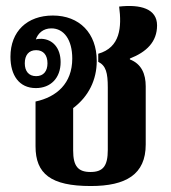

<svg xmlns="http://www.w3.org/2000/svg" viewBox="-20 -612 573 643"><path d="M284 11C402 11 468 -28 468 -128V-323C468 -364 454 -398 415 -413V-416C471 -438 506 -472 506 -527C506 -583 450 -598 379 -590C388 -521 383 -453 309 -432V-405C335 -392 341 -368 341 -319V-110C341 -56 325 -36 283 -36C241 -36 225 -56 225 -108V-250C277 -289 304 -345 304 -408C304 -501 246 -560 157 -560C71 -560 15 -507 15 -422C15 -360 44 -317 100 -317C150 -317 183 -351 183 -404C183 -452 156 -480 120 -482C113 -482 107 -482 100 -480C107 -500 124 -517 152 -517C194 -517 222 -479 222 -416C222 -332 169 -287 99 -272V-122C99 -30 150 11 284 11ZM101 -357C76 -357 63 -374 63 -400C63 -427 76 -444 101 -444C126 -444 139 -427 139 -400C139 -374 126 -357 101 -357Z"/></svg>

Font: Noto Serif Thai Condensed
Style: Bold
Weight: 700
Width: 3
Designer: Monotype Design Team
Foundry: Monotype Imaging Inc.
Version: Version 2.002